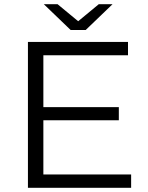

<svg xmlns="http://www.w3.org/2000/svg" viewBox="-20 -901 709 921"><path d="M180 -387H550V-324H180ZM188 -64H609V0H114V-700H594V-636H188ZM319 -757 190 -881H256L383 -776H327L454 -881H520L391 -757Z"/></svg>

Font: MOST Montserrat
Style: Regular
Weight: 400
Designer: Julieta Ulanovsky
Foundry: Julieta Ulanovsky
Version: Version 8.000;March 11, 2024;FontCreator 15.0.0.2926 64-bit